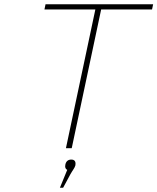

<svg xmlns="http://www.w3.org/2000/svg" viewBox="-20 -690 733 894"><path d="M693 -670H192L187 -646H424L287 0H314L451 -646H688ZM259 184H274L308 121C318 103 328 92 331 80V79C334 62 327 53 312 53C297 53 287 61 284 78V79C282 89 285 97 293 101Z"/></svg>

Font: LT Wave Mono Thin
Style: Italic
Weight: 100
Designer: Daniel Lyons
Version: Version 2.5 (Glyphs App)